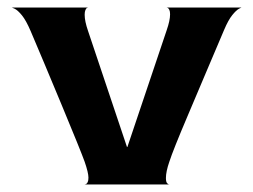

<svg xmlns="http://www.w3.org/2000/svg" viewBox="-20 -488 670 508"><path d="M430 -450Q430 -458 428 -462Q426 -466 424 -467Q422 -468 421 -468H620Q620 -469 612.5 -465Q605 -461 594.5 -448Q584 -435 573 -409L525 -296Q515 -272 476.5 -181.5Q438 -91 428 -60Q419 -34 419 -17Q419 -7 422 -3.5Q425 0 428 0H204Q205 0 207.5 -1Q210 -2 212 -6Q214 -10 214 -18Q214 -31 204 -60Q194 -88 143.5 -209.5Q93 -331 61 -406Q49 -434 38 -447.5Q27 -461 18.5 -465Q10 -469 10 -468H213Q212 -468 210 -467Q208 -466 206 -461.5Q204 -457 204 -449Q204 -432 213 -406L316 -99H317L421 -408Q430 -434 430 -450Z"/></svg>

Font: Red Rose Bold
Style: Regular
Weight: 700
Designer: jaikishan Patel
Version: Version 1.000